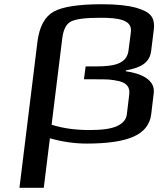

<svg xmlns="http://www.w3.org/2000/svg" viewBox="-20 -679 793 908"><path d="M575 -342V-346C641 -358 688 -379 695 -439L707 -536C715 -600 689 -623 625 -642C586 -653 532 -659 462 -659C352 -659 275 -647 234 -624C191 -600 166 -552 157 -481L72 209H187L216 -25C276 -8 334 0 390 0C489 0 563 -11 612 -33C661 -55 689 -90 695 -138L707 -238C715 -302 647 -332 575 -342ZM599 -528 588 -442C581 -379 524 -365 436 -365H385L377 -304H433C487 -304 504 -304 544 -295C579 -286 596 -267 591 -231L580 -139C577 -114 562 -96 534 -83C507 -70 463 -64 404 -64C338 -64 278 -72 224 -89L274 -494C279 -537 292 -565 315 -577C338 -589 384 -595 454 -595C539 -595 606 -586 599 -528Z"/></svg>

Font: Gamestation Extended
Style: Italic
Weight: 400
Width: 7
Designer: Jonas Hecksher
Foundry: Jonas Hecksher, Playtypeª, e-types AS
Version: Version 1.003